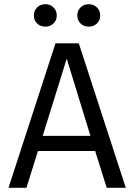

<svg xmlns="http://www.w3.org/2000/svg" viewBox="-20 -895 640 915"><path d="M433.5 -175.5H161L106 0H20.5L244.5 -688.5H355.5L579.5 0H488.5ZM183.5 -247.5H411L298 -615.5ZM196.5 -768Q172.5 -768 157 -783Q141.5 -798 141.5 -821Q141.5 -844.5 157 -859.8Q172.5 -875 196.5 -875Q219 -875 234.8 -859.8Q250.5 -844.5 250.5 -821Q250.5 -798 234.8 -783Q219 -768 196.5 -768ZM402.5 -768Q379.5 -768 364 -783Q348.5 -798 348.5 -821Q348.5 -844.5 364 -859.8Q379.5 -875 402.5 -875Q426 -875 441.8 -859.8Q457.5 -844.5 457.5 -821Q457.5 -798 441.8 -783Q426 -768 402.5 -768Z"/></svg>

Font: Fira Code Light
Style: Regular
Weight: 400
Monospace: yes
Version: Version 5.002